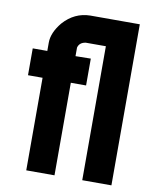

<svg xmlns="http://www.w3.org/2000/svg" viewBox="-79 -739 629 798"><g transform="rotate(10 236.0 -340.0)"><path d="M25.4 -390.6V-503.9H86.9V-539.1Q86.9 -581.1 124 -626Q170.9 -678.7 237.3 -679.7H446.3V0H323.2V-565.4H238.3Q211.9 -561.5 206.1 -539.1V-502.9L270.5 -503.9V-390.6H206.1V0H86.9V-390.6Z"/></g></svg>

Font: Post No Bills Colombo ExtraBold
Style: Regular
Weight: 800
Designer: Kosala Senevirathne, Siva Puranthara, Lasantha Premarathna, Tharique Azeez
Foundry: Mooniak
Version: Version 1.220 ; ttfautohint (v1.6)